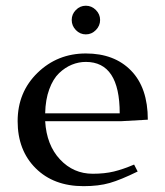

<svg xmlns="http://www.w3.org/2000/svg" viewBox="-20 -637 570 664"><path d="M276.9 -452.1Q375.5 -452.1 433.3 -392.8Q491.2 -333.5 491.2 -223.1L397.9 -217.8H136.2Q141.1 -135.3 187.5 -85.7Q233.9 -36.1 300.8 -36.1Q341.8 -36.1 374 -43.9Q406.2 -51.8 443.8 -67.9L456.1 -43.9Q397.5 -15.1 359.4 -4.2Q321.3 6.8 269 6.8Q165.5 6.8 103.3 -55.2Q41 -117.2 41 -217.8Q41 -318.4 109.9 -385.3Q178.7 -452.1 276.9 -452.1ZM136.2 -245.1H394Q394 -422.9 276.9 -422.9Q252 -422.9 228.5 -413.3Q205.1 -403.8 184.3 -384Q163.6 -364.3 150.4 -328.4Q137.2 -292.5 136.2 -245.1ZM242.4 -533Q228 -547.9 228 -567.9Q228 -587.9 242.4 -602.5Q256.8 -617.2 276.9 -617.2Q296.9 -617.2 311.5 -602.5Q326.2 -587.9 326.2 -567.9Q326.2 -547.9 311.5 -533Q296.9 -518.1 276.9 -518.1Q256.8 -518.1 242.4 -533Z"/></svg>

Font: Dehuti
Style: Bold
Weight: 700
Version: Version 1.2